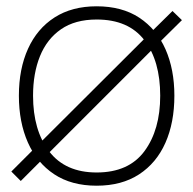

<svg xmlns="http://www.w3.org/2000/svg" viewBox="-20 -575 614 610"><path d="M46 0 16 -30 98 -112 109 -123 447 -460 460 -473 528 -540 558 -511 478 -432 467 -421 136 -90 125 -79ZM287 15Q207 15 152 -21.5Q97 -58 68.5 -122.5Q40 -187 40 -271Q40 -356 69 -420Q98 -484 153.2 -519.5Q208.5 -555 287 -555Q367.5 -555 422.5 -518.8Q477.5 -482.5 505.8 -418.5Q534 -354.5 534 -271Q534 -185.5 505.5 -121.2Q477 -57 421.8 -21Q366.5 15 287 15ZM287 -27Q389 -27 439 -94.8Q489 -162.5 489 -271Q489 -381.5 438.8 -447.2Q388.5 -513 287 -513Q218.5 -513 173.8 -482Q129 -451 107 -396.5Q85 -342 85 -271Q85 -161 136.2 -94Q187.5 -27 287 -27Z"/></svg>

Font: Manrope ExtraLight ExtraLight
Style: Regular
Weight: 250
Version: Version 4.501